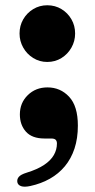

<svg xmlns="http://www.w3.org/2000/svg" viewBox="-20 -511 354 719"><path d="M156.9 -279Q128.1 -279 104.4 -293.7Q80.8 -308.3 67 -332.7Q53.2 -357.1 53.2 -385.5Q53.2 -414.9 67 -438.7Q80.8 -462.6 104.4 -476.9Q128.1 -491.3 156.9 -491.3Q186.6 -491.3 210.2 -476.9Q233.8 -462.6 247.5 -438.7Q261.3 -414.9 261.3 -385.5Q261.3 -357.1 247.5 -332.7Q233.8 -308.3 210.2 -293.7Q186.6 -279 156.9 -279ZM146.8 7.7Q99.9 7.7 77.1 -17.9Q54.4 -43.4 54.4 -82.5Q54.4 -125.7 84 -154.7Q113.6 -183.7 157.7 -183.7Q206.1 -183.7 238.8 -148.7Q271.6 -113.7 271.6 -40.6Q271.6 7.2 259 45.3Q246.4 83.3 223 111.5Q199.6 139.7 166.8 158.2Q134.1 176.7 93.8 185.5Q71.7 190.3 59.6 186.3Q47.5 182.3 45.1 172Q42.7 160.8 50.2 151.6Q57.6 142.5 80 135.6Q120.3 123.2 145.2 106.5Q170.1 89.9 181.6 69.6Q193.2 49.4 193.2 26.4Q193.2 17.3 188.5 12.5Q183.9 7.7 171.7 7.7Z"/></svg>

Font: Fraunces
Style: Regular
Weight: 900
Version: Version 1.000;[b76b70a41]